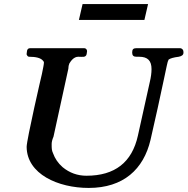

<svg xmlns="http://www.w3.org/2000/svg" viewBox="-20 -924 922 944"><path d="M416 0C587 0 686 -92 720 -236C745 -345 767 -444 786 -535L800 -601C803 -616 806 -626 809 -631C817 -637 834 -642 859 -645C874 -648 882 -654 882 -665V-669C882 -679 875 -687 865 -687H649C636 -687 630 -681 630 -668V-664C630 -651 637 -645 650 -645H664C707 -645 725 -625 725 -584C725 -565 722 -544 717 -523L658 -257C629 -126 545 -60 405 -60C361 -60 322 -74 288 -102C265 -122 250 -145 241 -170C234 -185 234 -194 234 -216C234 -226 237 -238 243 -252L316 -586C316 -596 318 -605 321 -612C329 -625 343 -645 365 -645C385 -645 402 -640 406 -658L408 -672V-673C408 -680 402 -687 395 -687H128C120 -687 115 -683 113 -675L111 -660V-656C114 -649 118 -645 123 -645C157 -645 180 -639 191 -626C194 -623 196 -620 196 -616C196 -609 194 -603 193 -595L186 -560C185 -557 111 -237 111 -202C112 -68 266 0 416 0ZM386 -904 368 -826H690L708 -904Z"/></svg>

Font: fbb
Style: Bold Italic
Weight: 700
Italic angle: -12°
Designer: David J. Perry, Michael Sharpe
Version: Version 0.991